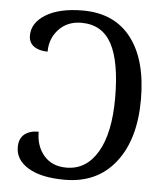

<svg xmlns="http://www.w3.org/2000/svg" viewBox="-52 -771 718 828"><g transform="rotate(5 306.5 -357.0)"><path d="M44.9 -112.8Q44.9 -149.9 67.4 -168.5Q89.8 -187 128.9 -187Q128.9 -124 164.1 -83.5Q199.2 -43 261.2 -43Q347.2 -43 396 -125.7Q444.8 -208.5 444.8 -359.9Q444.8 -516.1 403.6 -593.5Q362.3 -670.9 272 -670.9Q211.9 -670.9 174.6 -631.3Q137.2 -591.8 137.2 -534.2Q100.1 -534.2 77.6 -550.3Q55.2 -566.4 55.2 -597.2Q55.2 -652.3 113.8 -688.2Q172.4 -724.1 273.9 -724.1Q410.2 -724.1 483.2 -629.6Q556.2 -535.2 556.2 -362.8Q556.2 -190.4 477.3 -90.3Q398.4 9.8 258.8 9.8Q156.7 9.8 100.8 -23.9Q44.9 -57.6 44.9 -112.8Z"/></g></svg>

Font: Noto Serif
Style: Regular
Weight: 400
Designer: Monotype Design team
Foundry: Monotype Imaging Inc.
Version: Version 1.02